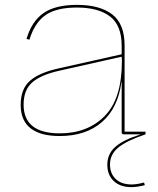

<svg xmlns="http://www.w3.org/2000/svg" viewBox="-20 -552 651 789"><path d="M432 124Q432 161 455.5 183.5Q479 206 521 206Q542 206 572 198L575 209Q543 217 520 217Q474 217 447.5 192Q421 167 421 125Q421 80 454.5 51Q488 22 556 1V0H488Q480 0 480 -9V-215H479Q465 -108 399 -50.5Q333 7 225 7Q146 7 105.5 -25Q65 -57 65 -121Q65 -186 102.5 -219.5Q140 -253 221 -271L480 -329V-364Q480 -448 432 -484.5Q384 -521 296 -521Q211 -521 166.5 -489.5Q122 -458 101 -389L89 -392Q110 -464 158.5 -498Q207 -532 296 -532Q390 -532 441 -493Q492 -454 492 -365V-11H578V0Q501 26 466.5 54Q432 82 432 124ZM481 -302 480 -319 222 -261Q147 -244 112 -213Q77 -182 77 -122Q77 -4 226 -4Q340 -4 410.5 -75.5Q481 -147 481 -302Z"/></svg>

Font: Hepta Slab Thin
Style: Regular
Weight: 250
Designer: Michael LaGattuta
Foundry: Michael LaGattuta
Version: Version 1.100; ttfautohint (v1.8) -l 8 -r 50 -G 200 -x 14 -D